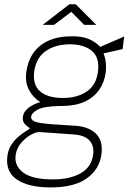

<svg xmlns="http://www.w3.org/2000/svg" viewBox="-20 -692 614 884"><path d="M211.5 171Q114 171 59.2 135.5Q4.5 100 14 26Q18 -3.5 32 -25Q46 -46.5 63.8 -61.8Q81.5 -77 96.8 -86.5Q112 -96 118 -101Q110 -107 101.8 -113.5Q93.5 -120 88.5 -129.8Q83.5 -139.5 85.5 -155Q88 -176 108.5 -193.5Q129 -211 165.5 -222Q131 -244 113 -279Q95 -314 101 -360Q107.5 -409.5 132.8 -446.8Q158 -484 202.8 -504.5Q247.5 -525 312.5 -525Q357 -525 387.2 -513Q417.5 -501 442 -476Q447 -478.5 462.5 -485.2Q478 -492 497 -500.2Q516 -508.5 531.8 -515.2Q547.5 -522 552 -524L544.5 -466L456.5 -446Q472.5 -406.5 467 -360Q461 -313.5 436.5 -278.2Q412 -243 369 -223.5Q326 -204 264 -204Q261.5 -204 259 -204Q256.5 -204 254 -204Q182 -202.5 154 -187.5Q126 -172.5 123.5 -156Q121.5 -139.5 141.2 -132Q161 -124.5 218 -120Q238.5 -118.5 265.2 -117Q292 -115.5 325.5 -113Q387.5 -109.5 421.5 -76.8Q455.5 -44 447 19Q438 87 380 129Q322 171 211.5 171ZM224.5 134Q301 134 351.2 105.8Q401.5 77.5 409 19Q414 -19.5 392.5 -44.5Q371 -69.5 319 -73L161.5 -84Q147.5 -85 123 -71.8Q98.5 -58.5 77.5 -34.2Q56.5 -10 52 22Q45.5 72 87.5 103Q129.5 134 224.5 134ZM270 -241Q335.5 -241 379.2 -270.5Q423 -300 431 -362Q439.5 -426.5 403.5 -457.2Q367.5 -488 302 -488Q235.5 -488 190.8 -457Q146 -426 137.5 -362Q129.5 -303 164 -272Q198.5 -241 270 -241ZM176.5 -577.5 299.5 -672.5H328.5L423.5 -577.5H367.5L308.5 -637.5L228.5 -577.5Z"/></svg>

Font: Public Sans Thin
Style: Italic
Weight: 100
Italic angle: -8°
Designer: The Public Sans project authors (U.S. Web Design System). Libre Franklin designed by Pablo Impallari and Rodrigo Fuenzal
Version: Version 2.000